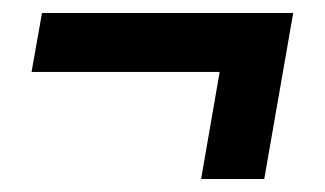

<svg xmlns="http://www.w3.org/2000/svg" viewBox="-20 -426 500 295"><path d="M289 -151 317.5 -315.5H28.5L44.5 -406H430.5L386 -151Z"/></svg>

Font: Cabin Condensed
Style: Bold Italic
Weight: 700
Width: 3
Italic angle: -10°
Designer: Pablo Impallari
Foundry: Pablo Impallari. http://www.impallari.com Igino Marini. http://www.ikern.com
Version: Version 3.001; ttfautohint (v1.8.3)